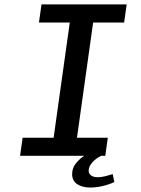

<svg xmlns="http://www.w3.org/2000/svg" viewBox="-20 -706 640 870"><path d="M71 0 82.5 -82H223L296.2 -604H156.5L168 -686H554L542.5 -604H402L328.8 -82H468.5L457 0ZM390.2 143.8Q352.5 143.8 329.6 128.4Q306.8 113 306.8 82.5Q306.8 55 324.8 33.2Q342.8 11.5 361.8 0H438Q413.8 12.2 397.8 30.4Q381.8 48.5 381.8 67.5Q381.8 81.2 392.9 89.1Q404 97 421.8 97Q439.8 97 457.2 92.5Q474.8 88 490.8 83L498 119Q471.8 131 443.1 137.4Q414.5 143.8 390.2 143.8Z"/></svg>

Font: Chivo Mono Medium
Style: Italic
Weight: 500
Italic angle: -8.05°
Monospace: yes
Designer: Hector Gatti
Foundry: Omnibus-Type
Version: Version 1.008